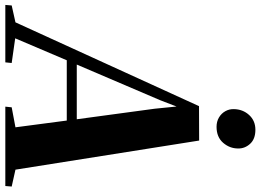

<svg xmlns="http://www.w3.org/2000/svg" viewBox="-230 -850 1002 739"><g transform="rotate(90 271.5 -481.0)"><path d="M-78.5 0 -76.5 -24.5 -11.5 -39 311 -745.5 443.5 -746 555.5 -39 620.5 -24.5 618.5 0H313L315.5 -24.5L392.5 -39L366.5 -236.5H134.5L50 -38L145 -24.5L142.5 0ZM151 -275H361.5L321 -574.5L312.5 -659L288 -595.5ZM390.5 -813Q370.5 -813 354.8 -822.2Q339 -831.5 330.5 -846.8Q322 -862 322.5 -879.5Q323 -914 345 -938.2Q367 -962.5 402 -962.5Q437.5 -962.5 456 -942.2Q474.5 -922 474 -896Q474 -863.5 452 -838.2Q430 -813 390.5 -813Z"/></g></svg>

Font: Merriweather 120pt
Style: Bold Italic
Weight: 700
Italic angle: -7.8°
Version: Version 2.101